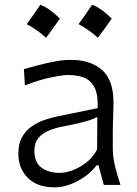

<svg xmlns="http://www.w3.org/2000/svg" viewBox="-20 -782 581 812"><path d="M210.9 10.3Q137.2 10.3 97.4 -30Q57.6 -70.3 57.6 -132.3Q57.6 -174.3 73.2 -202.1Q88.9 -230 113.8 -247.3Q138.7 -264.6 167.2 -274.4Q195.8 -284.2 221.7 -289.6L393.1 -324.7Q395 -384.3 378.7 -414.3Q362.3 -444.3 333 -454.6Q303.7 -464.8 266.6 -464.8Q245.1 -464.8 193.6 -454.1Q142.1 -443.4 85.4 -420.9L81.1 -489.7Q105 -496.6 139.2 -505.6Q173.3 -514.6 210.2 -521.7Q247.1 -528.8 279.8 -528.8Q362.8 -528.8 411.4 -486.1Q460 -443.4 460 -348.1Q460 -325.2 458.5 -289.6Q457 -253.9 457 -220.2V-153.8Q457 -120.1 465.8 -82Q474.6 -43.9 489.7 0H418.9L396.5 -83H388.7Q356.9 -42 307.4 -15.9Q257.8 10.3 210.9 10.3ZM232.4 -50.8Q255.9 -50.8 285.9 -61.5Q315.9 -72.3 344.2 -94Q372.6 -115.7 390.6 -149.4L391.6 -287.1Q382.8 -282.7 368.4 -277.1Q354 -271.5 326.2 -264.4Q298.3 -257.3 248.5 -247.6Q215.8 -241.7 187.7 -230.2Q159.7 -218.8 142.6 -198.5Q125.5 -178.2 125.5 -145.5Q125.5 -94.2 156 -72.5Q186.5 -50.8 232.4 -50.8ZM369.9 -762Q408 -747.5 452.6 -703.4Q423.6 -661.5 394 -622.3Q375.8 -639 355.1 -653.5Q334.4 -668 312.4 -679.8Q327.4 -700.2 341.1 -720.3Q354.8 -740.5 369.9 -762ZM150.6 -762Q188.8 -747.5 233.3 -703.4Q204.3 -661.5 174.8 -622.3Q156.5 -639 135.9 -653.5Q115.2 -668 93.2 -679.8Q108.2 -700.2 121.9 -720.3Q135.6 -740.5 150.6 -762Z"/></svg>

Font: Pinar Regular
Style: Regular
Weight: 400
Designer: Amin Abedi
Version: Version 3.000